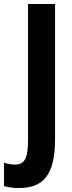

<svg xmlns="http://www.w3.org/2000/svg" viewBox="-76 -734 360 966"><path d="M20 212C136 212 201 153 201 -33V-714H65V-31C65 64 48 94 -1 94C-22 94 -40 90 -56 84V202C-33 209 -7 212 20 212Z"/></svg>

Font: Noto Sans Devanagari ExtraCondensed
Style: Bold
Weight: 700
Width: 2
Designer: Jelle Bosma - Monotype Design Team
Foundry: Monotype Imaging Inc.
Version: Version 2.004